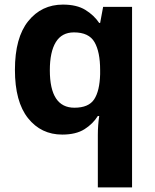

<svg xmlns="http://www.w3.org/2000/svg" viewBox="-20 -576 673 836"><path d="M406 240V11Q406 -30 412 -71H406Q385 -37 348 -13.5Q311 10 251 10Q159 10 102 -61.5Q45 -133 45 -272Q45 -412 103 -484Q161 -556 254 -556Q314 -556 351.5 -533Q389 -510 412 -476H416L429 -546H555V240ZM304 -107Q366 -107 390 -143.5Q414 -180 416 -253V-271Q416 -350 391.5 -392.5Q367 -435 302 -435Q249 -435 223 -392.5Q197 -350 197 -270Q197 -107 304 -107Z"/></svg>

Font: Noto Sans
Style: Bold
Weight: 700
Designer: Monotype Design Team
Foundry: Monotype Imaging Inc.
Version: Version 2.000;GOOG;noto-source:20170915:90ef993387c0; ttfaut